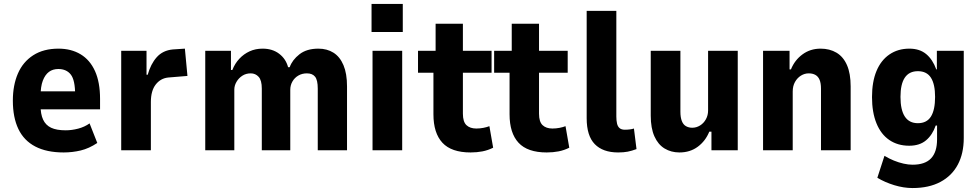

<svg xmlns="http://www.w3.org/2000/svg" viewBox="-20 -760 4958 971"><path d="M302 11Q216 11 158.5 -19Q101 -49 73 -107.5Q45 -166 45 -251Q45 -329 70.5 -388Q96 -447 148 -480.5Q200 -514 276 -514Q340 -514 387.5 -485.5Q435 -457 460.5 -400.5Q486 -344 486 -260V-207H165V-298H372L360 -280Q360 -355 338 -383Q316 -411 275 -411Q247 -411 227.5 -396.5Q208 -382 196.5 -352Q185 -322 185 -271V-228Q185 -183 198 -155Q211 -127 238.5 -114Q266 -101 312 -101Q343 -101 375.5 -109.5Q408 -118 433 -136L472 -37Q430 -9 388 1Q346 11 302 11Z M593 0V-503H721V-382H727Q742 -436 772.5 -470.5Q803 -505 854 -510L915 -514L928 -376L831 -368Q792 -364 767.5 -332.5Q743 -301 743 -244V0Z M1018 0V-503H1148V-406H1155Q1168 -439 1190.5 -463Q1213 -487 1242.5 -500.5Q1272 -514 1308 -514Q1358 -514 1392 -488Q1426 -462 1437 -420H1445Q1458 -457 1494.5 -485.5Q1531 -514 1590 -514Q1634 -514 1666.5 -493.5Q1699 -473 1717 -430.5Q1735 -388 1735 -323V0H1587V-312Q1587 -355 1573.5 -372Q1560 -389 1532 -389Q1508 -389 1489 -378Q1470 -367 1459 -348Q1448 -329 1448 -306V0H1304V-312Q1304 -354 1288 -371.5Q1272 -389 1248 -389Q1224 -389 1205.5 -377Q1187 -365 1176 -346Q1165 -327 1165 -307V0Z M1859 -598V-740H2017V-598ZM1864 0V-503H2014V0Z M2360 11Q2263 11 2217.5 -38Q2172 -87 2172 -182V-392H2094V-503H2183V-640H2321V-503H2466V-392H2321V-185Q2321 -144 2339 -127Q2357 -110 2389 -110Q2407 -110 2425 -113.5Q2443 -117 2455 -122L2474 -13Q2448 0 2420 5.5Q2392 11 2360 11Z M2745 11Q2648 11 2602.5 -38Q2557 -87 2557 -182V-392H2479V-503H2568V-640H2706V-503H2851V-392H2706V-185Q2706 -144 2724 -127Q2742 -110 2774 -110Q2792 -110 2810 -113.5Q2828 -117 2840 -122L2859 -13Q2833 0 2805 5.5Q2777 11 2745 11Z M3106 11Q3029 11 2988 -31Q2947 -73 2947 -162V-705H3097V-171Q3097 -150 3100.5 -135Q3104 -120 3113.5 -112Q3123 -104 3140 -104Q3153 -104 3165 -105.5Q3177 -107 3186 -110L3199 -6Q3175 3 3154.5 7Q3134 11 3106 11Z M3416 11Q3374 11 3341 -9Q3308 -29 3289.5 -70.5Q3271 -112 3271 -175V-503H3421V-195Q3421 -167 3428 -148.5Q3435 -130 3449 -122Q3463 -114 3481 -114Q3502 -114 3520.5 -125.5Q3539 -137 3550 -157Q3561 -177 3561 -201V-503H3711V0H3578V-94H3567Q3548 -47 3509 -18Q3470 11 3416 11Z M3839 0V-503H3973V-409H3980Q3999 -456 4038.5 -485Q4078 -514 4130 -514Q4176 -514 4210.5 -493.5Q4245 -473 4263.5 -430.5Q4282 -388 4282 -323V0H4132V-312Q4132 -339 4125 -356Q4118 -373 4104 -381Q4090 -389 4070 -389Q4049 -389 4030.5 -377.5Q4012 -366 4000.5 -345.5Q3989 -325 3989 -297V0Z M4595 191Q4550 191 4502.5 176.5Q4455 162 4417 139L4453 28Q4476 42 4500.5 52Q4525 62 4549.5 67.5Q4574 73 4595 73Q4658 73 4688.5 41Q4719 9 4719 -55V-125H4712Q4696 -78 4663.5 -50.5Q4631 -23 4578 -23Q4520 -23 4477.5 -52Q4435 -81 4412.5 -136.5Q4390 -192 4390 -269Q4390 -346 4412.5 -400.5Q4435 -455 4478 -484.5Q4521 -514 4579 -514Q4631 -514 4664 -486.5Q4697 -459 4715 -409H4718V-503H4854V-62Q4854 16 4824 72.5Q4794 129 4736 160Q4678 191 4595 191ZM4622 -137Q4667 -137 4688 -170.5Q4709 -204 4709 -270Q4709 -334 4688 -367Q4667 -400 4622 -400Q4578 -400 4556 -367.5Q4534 -335 4534 -270Q4534 -204 4556 -170.5Q4578 -137 4622 -137Z"/></svg>

Font: Nunito Sans 7pt Condensed ExtraBold
Style: Regular
Weight: 800
Width: 3
Designer: Vernon Adams
Foundry: Vernon Adams
Version: Version 3.101;gftools[0.9.27]